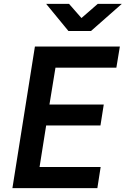

<svg xmlns="http://www.w3.org/2000/svg" viewBox="-20 -970 648 990"><path d="M333 -810H449L608 -950H484L400 -877L336 -950H218ZM44 0H482L499 -109H184L218 -323H498L515 -431H235L266 -621H580L598 -730H160Z"/></svg>

Font: JetBrains Mono
Style: Bold Italic
Weight: 558
Italic angle: -9°
Monospace: yes
Designer: Philipp Nurullin, Konstantin Bulenkov
Foundry: JetBrains
Version: Version 2.305